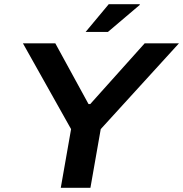

<svg xmlns="http://www.w3.org/2000/svg" viewBox="-20 -893 871 913"><path d="M269 0 318 -279 89 -687H243L401 -398H409L668 -687H831L459 -279L410 0ZM387 -741 497 -873H644L645 -870L493 -741Z"/></svg>

Font: Archivo SemiExpanded SemiBold
Style: Italic
Weight: 600
Width: 6
Italic angle: -10°
Designer: Hector Gatti
Foundry: Omnibus-Type
Version: Version 2.001